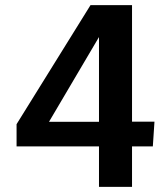

<svg xmlns="http://www.w3.org/2000/svg" viewBox="-20 -732 652 752"><path d="M367.7 0V-158.7H44.9V-245.6L334.5 -711.9H497.1V-255.4H585L578.6 -158.7H497.1V0ZM171.9 -254.9H367.7V-586.9Z"/></svg>

Font: Oxygen
Style: Bold
Weight: 700
Designer: vernon adams
Foundry: Vernon Adams
Version: Version 0.2.3 webfont; ttfautohint (v0.93.3-1d66) -l 8 -r 50